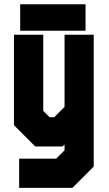

<svg xmlns="http://www.w3.org/2000/svg" viewBox="-20 -708 528 928"><path d="M150.5 0 47.5 -103V-540H189V-172L219.5 -141.5H242L292 -191.5V-540H433V97L330 200H72.5V59H251.5L292 18.5V-10L282 0ZM77.5 -559.5V-687.5H393.5V-559.5Z"/></svg>

Font: Tourney Condensed Black
Style: Regular
Weight: 900
Width: 3
Designer: Tyler Finck
Foundry: Etcetera Type Co
Version: Version 1.010; ttfautohint (v1.8.3)